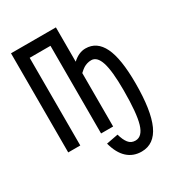

<svg xmlns="http://www.w3.org/2000/svg" viewBox="-204 -778 1007 1105"><g transform="rotate(-30 300.0 -226.0)"><path d="M41 0V-658.7H339.4V-430.7Q380.9 -468.8 425.3 -468.8Q500.5 -468.8 538.1 -391.8Q575.7 -314.9 575.7 -150.9Q575.7 29.8 535.2 118.7Q494.6 207.5 410.6 207.5Q355 207.5 316.7 172.6Q278.3 137.7 259.8 67.9L337.9 53.2Q348.6 92.3 365.5 113.5Q382.3 134.8 411.1 134.8Q456.5 134.8 476.3 68.4Q496.1 2 496.1 -150.9Q496.1 -278.8 477.5 -336.2Q459 -393.6 420.4 -393.6Q405.3 -393.6 392.3 -389.4Q379.4 -385.3 368.9 -378.9Q358.4 -372.6 339.4 -355V0H259.3V-582.5H121.1V0Z"/></g></svg>

Font: Liberation Mono
Style: Regular
Weight: 400
Monospace: yes
Designer: Steve Matteson
Foundry: Ascender Corporation
Version: Version 2.1.5